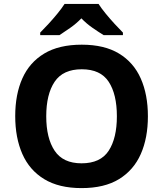

<svg xmlns="http://www.w3.org/2000/svg" viewBox="-20 -954 836 984"><path d="M738 -358Q738 -247 701.5 -164.5Q665 -82 590 -36Q515 10 398 10Q282 10 206.5 -36Q131 -82 94.5 -165Q58 -248 58 -359Q58 -470 94.5 -552Q131 -634 206.5 -679.5Q282 -725 399 -725Q515 -725 590 -679.5Q665 -634 701.5 -551.5Q738 -469 738 -358ZM217 -358Q217 -246 260 -181.5Q303 -117 398 -117Q495 -117 537 -181.5Q579 -246 579 -358Q579 -471 537 -535Q495 -599 399 -599Q303 -599 260 -535Q217 -471 217 -358ZM485 -934Q499 -912 521.5 -884.5Q544 -857 568 -831Q592 -805 610 -787V-774H511Q485 -790 454 -811.5Q423 -833 397 -860Q371 -833 341 -812Q311 -791 285 -774H186V-787Q205 -806 228.5 -831.5Q252 -857 274.5 -884.5Q297 -912 311 -934Z"/></svg>

Font: Noto Sans Bamum
Style: Bold
Weight: 700
Designer: Monotype Design Team
Foundry: Monotype Imaging Inc.
Version: Version 2.002; ttfautohint (v1.8.4.7-5d5b)